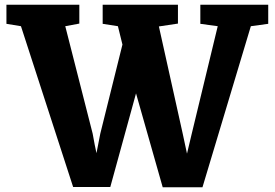

<svg xmlns="http://www.w3.org/2000/svg" viewBox="-20 -778 1154 806"><path d="M7 -678V-758H313V-679L254 -668L369 -217Q378 -166 385 -135L401 -217L494 -591L475 -668L411 -678V-758H727V-679L647 -667L747 -217L765 -133L785 -217L894 -668L821 -678V-758H1106V-678L1033 -668L830 8H663L551 -386L443 7H287L68 -668Z"/></svg>

Font: Martel Heavy
Style: Regular
Weight: 900
Designer: Dan Reynolds
Foundry: Dan Reynolds
Version: Version 1.001; ttfautohint (v1.1) -l 5 -r 5 -G 72 -x 0 -D la